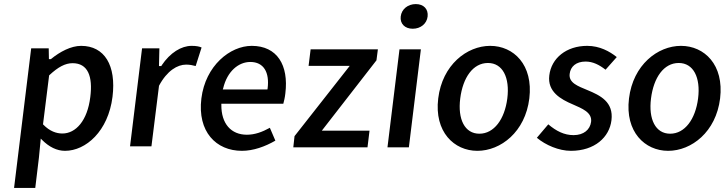

<svg xmlns="http://www.w3.org/2000/svg" viewBox="-20 -728 3564 942"><path d="M187 -41C221 -7 259 12 299 12C401 12 511 -84 532 -253C551 -407 493 -503 378 -503C328 -503 274 -474 231 -439L230 -438H220L219 -491H133L49 194H153L171 45L180 -48ZM191 -118 221 -358 223 -360C265 -399 300 -418 336 -418C411 -418 436 -354 423 -252C409 -136 352 -73 286 -73C257 -73 224 -84 193 -116Z M723 -10 760 -306V-307C800 -382 851 -411 893 -411C912 -411 924 -408 940 -404L969 -495C958 -500 943 -503 920 -503C870 -503 815 -470 773 -407L772 -404H760L762 -491H677L618 -10Z M1167 12C1223 12 1281 -9 1331 -38L1304 -101C1266 -80 1230 -67 1191 -67C1114 -67 1065 -121 1066 -214V-219H1370C1373 -230 1378 -250 1380 -270C1397 -408 1340 -503 1215 -503C1109 -503 988 -406 968 -245C948 -82 1040 12 1167 12ZM1075 -295C1095 -379 1151 -424 1208 -424C1274 -424 1303 -373 1293 -294L1292 -289H1073Z M1783 -5 1793 -87H1559L1827 -432L1834 -486H1504L1494 -405H1696L1425 -60L1419 -5Z M2078 -647C2082 -683 2059 -708 2020 -708C1981 -708 1950 -683 1946 -647C1942 -612 1966 -587 2005 -587C2044 -587 2074 -612 2078 -647ZM1986 -5 2045 -486H1940L1881 -5Z M2322 12C2437 12 2557 -81 2577 -245C2597 -410 2500 -503 2385 -503C2271 -503 2150 -410 2130 -245C2110 -81 2208 12 2322 12ZM2374 -419C2446 -419 2482 -348 2469 -245C2456 -143 2404 -72 2332 -72C2260 -72 2225 -143 2238 -245C2251 -348 2301 -419 2374 -419Z M2781 12C2898 12 2970 -55 2980 -138C2991 -228 2925 -260 2862 -286C2817 -305 2769 -321 2775 -366C2779 -401 2806 -426 2853 -426C2889 -426 2920 -410 2951 -386L3006 -448C2971 -476 2922 -503 2861 -503C2759 -503 2685 -443 2675 -358C2665 -278 2731 -241 2790 -216C2835 -196 2886 -177 2880 -130C2875 -92 2844 -65 2794 -65C2748 -65 2709 -85 2670 -118L2614 -52C2657 -16 2722 12 2781 12Z M3258 12C3373 12 3493 -81 3513 -245C3533 -410 3436 -503 3321 -503C3207 -503 3086 -410 3066 -245C3046 -81 3144 12 3258 12ZM3310 -419C3382 -419 3418 -348 3405 -245C3392 -143 3340 -72 3268 -72C3196 -72 3161 -143 3174 -245C3187 -348 3237 -419 3310 -419Z"/></svg>

Font: Falling Sky
Style: LightObl
Weight: 400
Designer: Paul D. Hunt
Foundry: Adobe Systems Incorporated
Version: Version 1.02